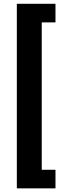

<svg xmlns="http://www.w3.org/2000/svg" viewBox="-20 -843 329 1024"><path d="M69.8 161.6V-822.8H275.9V-723.6H202.6V62.5H275.9V161.6Z"/></svg>

Font: Roboto Slab SemiBold
Style: Regular
Weight: 600
Designer: Google
Version: Version 2.001; ttfautohint (v1.8.3)